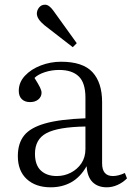

<svg xmlns="http://www.w3.org/2000/svg" viewBox="-20 -784 561 818"><path d="M196 14Q132 14 94 -21Q56 -56 56 -119Q56 -173 82.5 -206.5Q109 -240 172 -258Q235 -276 344 -280V-368Q344 -431 315.5 -458.5Q287 -486 232 -486Q200 -486 171 -476.5Q142 -467 127 -452Q144 -425 150.5 -411.5Q157 -398 157 -389Q157 -372 143.5 -360.5Q130 -349 108 -349Q86 -349 73 -361.5Q60 -374 60 -397Q60 -433 86 -461Q112 -489 153.5 -505Q195 -521 240 -521Q333 -521 374 -476.5Q415 -432 415 -349V-88Q415 -34 461 -34Q484 -34 512 -47L521 -24Q503 -6 480.5 4Q458 14 435 14Q397 14 374.5 -8Q352 -30 349 -76Q322 -29 283.5 -7.5Q245 14 196 14ZM222 -34Q254 -34 282 -48.5Q310 -63 327 -88.5Q344 -114 344 -149V-245Q228 -243 178.5 -217Q129 -191 129 -129Q129 -81 154 -57.5Q179 -34 222 -34ZM290 -583 170 -676Q137 -703 137 -726Q137 -740 146.5 -752Q156 -764 172 -764Q189 -764 207 -739L307 -600Z"/></svg>

Font: Literata 36pt Light
Style: Regular
Weight: 300
Designer: Latin by Veronika Burian and Jose Scaglione. Greek by Irene Vlachou. Cyrillic by Vera Evstafieva.
Foundry: TypeTogether
Version: Version 3.002